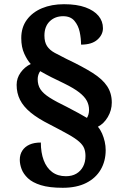

<svg xmlns="http://www.w3.org/2000/svg" viewBox="-20 -780 584 912"><path d="M278 112Q214 112 174 99.5Q134 87 112.5 66.5Q91 46 82.5 23Q74 0 74 -21Q74 -46 86 -64.5Q98 -83 120 -93Q142 -103 174 -103Q174 -55 187.5 -19Q201 17 227.5 37Q254 57 293 57Q322 57 342.5 45Q363 33 374.5 11.5Q386 -10 386 -39Q386 -59 380 -75Q374 -91 356 -107Q338 -123 304 -142Q270 -161 216 -189Q160 -217 125.5 -245.5Q91 -274 75 -306Q59 -338 59 -377Q59 -409 78 -435.5Q97 -462 126 -476Q110 -493 95.5 -524.5Q81 -556 81 -599Q81 -650 107.5 -686Q134 -722 179.5 -741Q225 -760 284 -760Q345 -760 386 -745Q427 -730 448 -704.5Q469 -679 469 -646Q469 -615 442.5 -591.5Q416 -568 365 -568Q365 -598 358.5 -628.5Q352 -659 333.5 -681Q315 -703 280 -703Q241 -703 216 -678.5Q191 -654 191 -611Q191 -580 203.5 -561Q216 -542 240 -529Q264 -516 296 -500Q372 -464 419.5 -434Q467 -404 489 -370.5Q511 -337 511 -293Q511 -256 492 -224Q473 -192 445 -178Q457 -164 465 -145.5Q473 -127 477.5 -107Q482 -87 482 -67Q482 -15 458.5 25.5Q435 66 389.5 89Q344 112 278 112ZM393 -220Q397 -226 400 -236Q403 -246 403 -258Q403 -281 392.5 -301Q382 -321 356.5 -341Q331 -361 284 -384Q252 -399 223.5 -413.5Q195 -428 171 -442Q165 -434 162 -424Q159 -414 159 -404Q159 -376 172 -356Q185 -336 215.5 -316.5Q246 -297 298 -272Q332 -254 353.5 -242.5Q375 -231 393 -220Z"/></svg>

Font: Noto Serif Khmer ExtraBold
Style: Regular
Weight: 800
Version: Version 2.003